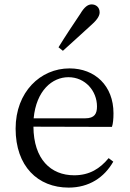

<svg xmlns="http://www.w3.org/2000/svg" viewBox="-20 -839 589 873"><path d="M266 -608C312 -649 355 -689 398 -728C426 -753 433 -770 433 -783C433 -807 415 -819 397 -819C380 -819 364 -808 345 -776C312 -727 278 -676 246 -624ZM133 -301C145 -428 218 -488 291 -488C368 -488 421 -425 421 -355C421 -323 411 -301 367 -301ZM489 -262C494 -277 496 -298 496 -324C496 -449 412 -528 296 -528C164 -528 51 -421 51 -254C51 -83 152 14 292 14C385 14 454 -32 495 -104L474 -120C435 -73 388 -42 317 -42C211 -42 133 -115 132 -263Z"/></svg>

Font: Source Han Serif AKR9
Style: Regular
Weight: 400
Designer: Ryoko NISHIZUKA 西塚涼子 (kana & ideographs); Frank Grießhammer (Latin, Greek & Cyrillic); Sandoll Communications 산돌커뮤니케이션, 
Foundry: Adobe Systems Incorporated
Version: Version 1.005;hotconv 1.0.107;makeotfexe 2.5.65593